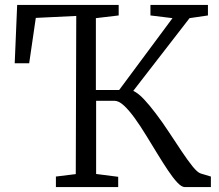

<svg xmlns="http://www.w3.org/2000/svg" viewBox="-20 -763 893 783"><path d="M208 0V-43L289 -53L291 -698L126 -690L99 -505H40L50 -743H464V-700L371 -689V-396H466L683.5 -689L593.5 -700V-743H828V-700L753 -689L523.5 -392.5Q544.5 -382.5 567.8 -357.5Q591 -332.5 615.5 -300Q642.5 -264.5 669.2 -223.8Q696 -183 720.8 -146Q745.5 -109 765.5 -84.2Q785.5 -59.5 798.5 -55.5L840 -43V0H734Q720.5 0 703 -18.8Q685.5 -37.5 664.8 -68.5Q644 -99.5 621.5 -136.5Q599 -173.5 576.5 -210Q553 -248.5 529.8 -280.8Q506.5 -313 485.5 -332.5Q464.5 -352 446.5 -352H372V-53.5L462 -42V0Z"/></svg>

Font: Merriweather Light
Style: Regular
Weight: 300
Designer: Eben Sorkin
Foundry: Eben Sorkin
Version: Version 2.100